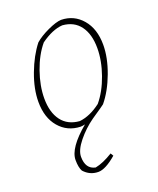

<svg xmlns="http://www.w3.org/2000/svg" viewBox="-128 -536 684 830"><g transform="rotate(-20 214.0 -120.5)"><path d="M181 216Q142 216 115 186Q105 168 105 134Q105 79 196 3Q184 6 175 6Q115 4 77.5 -40Q40 -84 40 -157Q40 -216 65.5 -284Q91 -352 128 -399Q152 -420 191 -438Q230 -456 253 -457Q312 -456 350 -411.5Q388 -367 388 -294Q388 -235 362.5 -166.5Q337 -98 299 -52Q292 -47 282.5 -40Q273 -33 259 -24Q245 -15 237 -9Q196 20 164 59.5Q132 99 132 129Q132 185 176 194Q212 187 257 159L265 172Q214 216 181 216ZM180 -18Q228 -23 278 -61Q314 -104 336.5 -167.5Q359 -231 359 -289Q359 -353 331 -391Q303 -429 250 -433Q204 -430 150 -391Q114 -348 91.5 -284Q69 -220 69 -162Q69 -98 97.5 -60Q126 -22 180 -18Z"/></g></svg>

Font: Albura ExtraLight
Style: Italic
Weight: 156
Italic angle: -7°
Designer: Mercedes Jáuregui
Foundry: Omnibus-Type Team
Version: Version 1.000